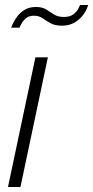

<svg xmlns="http://www.w3.org/2000/svg" viewBox="-20 -750 374 770"><path d="M122 -520H172L62 0H12ZM228 -647Q200 -647 182.5 -657Q165 -667 150.5 -677Q136 -687 116 -687Q95 -687 83 -676Q71 -665 65 -653Q59 -641 58 -639H25Q26 -643 32 -656Q38 -669 49.5 -684.5Q61 -700 79.5 -711Q98 -722 124 -722Q150 -722 165.5 -712Q181 -702 196.5 -692Q212 -682 236 -682Q261 -682 275 -693Q289 -704 294.5 -716Q300 -728 301 -730H334Q333 -726 327 -712.5Q321 -699 308.5 -684Q296 -669 276 -658Q256 -647 228 -647Z"/></svg>

Font: Raleway Light
Style: Italic
Weight: 300
Italic angle: -12°
Designer: Matt McInerney, Pablo Impallari, Rodrigo Fuenzalida
Foundry: Matt McInerney, Pablo Impallari, Rodrigo Fuenzalida
Version: Version 4.026